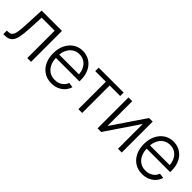

<svg xmlns="http://www.w3.org/2000/svg" viewBox="167 -1425 2324 2324"><g transform="rotate(45 1328.5 -263.5)"><path d="M6.3 0V-60.5H23.4Q51.8 -60.5 69.3 -70.1Q86.9 -79.6 97.2 -103.8Q107.4 -127.9 112.8 -171.6Q118.2 -215.3 121.1 -284.2L132.8 -529.3H481V0H416.5V-468.8H193.8L183.6 -263.7Q179.2 -173.3 166 -115Q152.8 -56.6 121.3 -28.3Q89.8 0 29.8 0Z M837.9 11.2Q763.2 11.2 709 -24.2Q654.8 -59.6 625.5 -121.3Q596.2 -183.1 596.2 -262.7Q596.2 -342.8 626 -404.8Q655.8 -466.8 708.7 -502.4Q761.7 -538.1 831.1 -538.1Q879.9 -538.1 922.1 -520Q964.4 -502 995.8 -467.3Q1027.3 -432.6 1044.9 -383.1Q1062.5 -333.5 1062.5 -270V-246.6H633.8V-302.7H1026.9L998.5 -283.2Q998.5 -340.8 977.8 -385.3Q957 -429.7 919.4 -454.8Q881.8 -480 831.1 -480Q779.8 -480 741.5 -454.3Q703.1 -428.7 681.6 -384Q660.2 -339.4 660.2 -282.7V-254.9Q660.2 -193.4 681.9 -146.5Q703.6 -99.6 743.4 -73.5Q783.2 -47.4 837.9 -47.4Q876.5 -47.4 907 -60.3Q937.5 -73.2 958.3 -95.7Q979 -118.2 988.8 -146.5L1051.8 -137.7Q1040 -95.2 1010.3 -61.5Q980.5 -27.8 936.5 -8.3Q892.6 11.2 837.9 11.2Z M1291.5 0V-470.2H1109.9V-529.3H1536.6V-470.2H1356V0Z M2033.7 0H1969.2V-420.4H1966.3L1681.6 0H1619.6V-529.3H1683.6V-107.9H1686.5L1971.7 -529.3H2033.7Z M2391.1 11.2Q2316.4 11.2 2262.2 -24.2Q2208 -59.6 2178.7 -121.3Q2149.4 -183.1 2149.4 -262.7Q2149.4 -342.8 2179.2 -404.8Q2209 -466.8 2262 -502.4Q2314.9 -538.1 2384.3 -538.1Q2433.1 -538.1 2475.3 -520Q2517.6 -502 2549.1 -467.3Q2580.6 -432.6 2598.1 -383.1Q2615.7 -333.5 2615.7 -270V-246.6H2187V-302.7H2580.1L2551.8 -283.2Q2551.8 -340.8 2531 -385.3Q2510.3 -429.7 2472.7 -454.8Q2435.1 -480 2384.3 -480Q2333 -480 2294.7 -454.3Q2256.3 -428.7 2234.9 -384Q2213.4 -339.4 2213.4 -282.7V-254.9Q2213.4 -193.4 2235.1 -146.5Q2256.8 -99.6 2296.6 -73.5Q2336.4 -47.4 2391.1 -47.4Q2429.7 -47.4 2460.2 -60.3Q2490.7 -73.2 2511.5 -95.7Q2532.2 -118.2 2542 -146.5L2605 -137.7Q2593.3 -95.2 2563.5 -61.5Q2533.7 -27.8 2489.7 -8.3Q2445.8 11.2 2391.1 11.2Z"/></g></svg>

Font: Inter 24pt Light
Style: Regular
Weight: 300
Designer: Rasmus Andersson
Foundry: rsms
Version: Version 4.001;git-66647c0bb